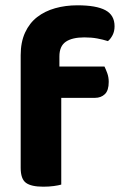

<svg xmlns="http://www.w3.org/2000/svg" viewBox="-20 -697 464 724"><path d="M204 -446H374Q379 -436 384.5 -421Q390 -406 390 -388Q390 -356 375.5 -342Q361 -328 338 -328H211V-1Q201 2 183 4.5Q165 7 143 7Q98 7 78 -7.5Q58 -22 58 -64V-489Q58 -538 74.5 -574Q91 -610 120 -632.5Q149 -655 188 -666Q227 -677 272 -677Q343 -677 377.5 -658.5Q412 -640 412 -598Q412 -579 404.5 -564.5Q397 -550 387 -542Q368 -548 346.5 -552Q325 -556 298 -556Q252 -556 228 -539.5Q204 -523 204 -484Z"/></svg>

Font: Baloo Paaji 2
Style: Bold
Weight: 700
Designer: Shuchita Grover, Noopur Datye and Ek Type
Foundry: Ek Type
Version: Version 1.640;hotconv 1.0.111;makeotfexe 2.5.65597; ttfautoh